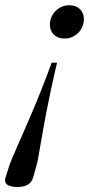

<svg xmlns="http://www.w3.org/2000/svg" viewBox="-89 -502 349 752"><path d="M-67.5 193.5 -53.5 149.5Q-49 135.5 -40.5 115.5Q-32 95.5 -20.2 69Q-8.5 42.5 6 9Q20.5 -24.5 37.8 -64.8Q55 -105 74 -153Q93 -201 113.5 -256.5H134.5Q120.5 -198 110 -148.2Q99.5 -98.5 91.5 -57Q83.5 -15.5 77.8 18Q72 51.5 67.5 77Q63 102.5 59.8 120.8Q56.5 139 53 149.5L40.5 194Q36.5 207 27.8 215.2Q19 223.5 6.5 227Q-6 230.5 -21.5 230.5Q-37 230.5 -49.2 226.8Q-61.5 223 -66.5 214.8Q-71.5 206.5 -67.5 193.5ZM163.5 -351Q138 -351 122.2 -366.2Q106.5 -381.5 106.5 -405.5Q106.5 -426.5 116.5 -443.5Q126.5 -460.5 143.8 -471Q161 -481.5 183 -481.5Q208.5 -481.5 224 -466.2Q239.5 -451 239.5 -427.5Q239.5 -406.5 229.5 -389.2Q219.5 -372 202.5 -361.5Q185.5 -351 163.5 -351Z"/></svg>

Font: Newsreader 48pt
Style: Italic
Weight: 400
Italic angle: -17°
Version: Version 1.003